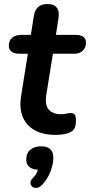

<svg xmlns="http://www.w3.org/2000/svg" viewBox="-20 -663 449 958"><path d="M258 10Q193 10 151 -14.5Q109 -39 92.5 -82Q76 -125 85 -182L119 -395H75Q51 -395 37.5 -405.5Q24 -416 24 -435Q24 -461 41 -475Q58 -489 87 -489H134L149 -585Q154 -614 171 -628.5Q188 -643 217 -643Q249 -643 263 -625Q277 -607 272 -574L259 -489H357Q382 -489 395.5 -479.5Q409 -470 409 -450Q409 -426 393.5 -410.5Q378 -395 351 -395H244L211 -190Q203 -138 224 -115.5Q245 -93 283 -93Q301 -93 311.5 -96Q322 -99 332 -99Q346 -99 352.5 -91.5Q359 -84 359 -64Q359 -30 348 -17Q337 -4 318 2Q306 6 289 8Q272 10 258 10ZM187 262Q175 274 162 274.5Q149 275 140.5 268Q132 261 132 249Q132 237 145 224Q159 210 165.5 194.5Q172 179 174 163L175 184Q144 184 127.5 171Q111 158 111 133Q111 101 131.5 84Q152 67 185 67Q215 67 230.5 81Q246 95 246 123Q246 147 238.5 173Q231 199 218 222Q205 245 187 262Z"/></svg>

Font: Nunito ExtraLight
Style: Italic
Weight: 200
Italic angle: -9°
Designer: Vernon Adams
Foundry: Vernon Adams
Version: Version 3.602